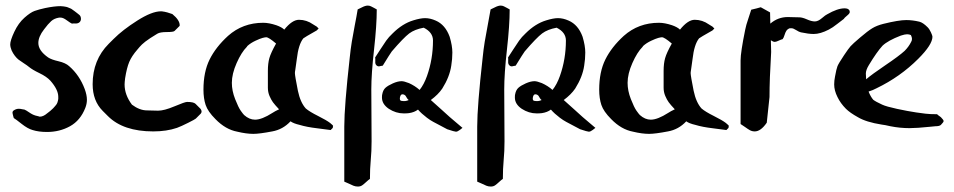

<svg xmlns="http://www.w3.org/2000/svg" viewBox="-20 -479 3413 687"><path d="M265.6 -400.4Q261.7 -396.5 256.8 -395.5Q252 -394.5 247.6 -395Q243.2 -395.5 237.3 -394.5Q232.4 -396.5 219.2 -406.2Q206.1 -416 197.3 -416H191.4Q173.8 -413.1 163.1 -403.3Q152.3 -393.6 137.7 -374Q117.2 -347.7 117.2 -325.2Q117.2 -297.9 152.3 -273.4Q164.1 -265.6 189.5 -259.8Q214.8 -253.9 227.5 -242.2Q264.6 -210 283.2 -160.2Q291 -138.7 291 -122.1Q291 -107.4 285.2 -92.8Q267.6 -47.9 230.5 -27.3Q193.4 -6.8 148.4 -6.8Q118.2 -6.8 96.7 -13.7Q79.1 -18.6 57.6 -35.6Q36.1 -52.7 29.3 -56.6Q28.3 -59.6 27.3 -63.5Q26.4 -67.4 25.9 -69.3Q25.4 -71.3 24.9 -74.2Q24.4 -77.1 25.4 -79.6Q26.4 -82 29.3 -84Q38.1 -89.8 46.9 -89.8Q49.8 -89.8 53.2 -89.4Q56.6 -88.9 61 -87.9Q65.4 -86.9 67.4 -86.9Q74.2 -84 82.5 -78.1Q90.8 -72.3 98.1 -68.8Q105.5 -65.4 115.2 -63.5Q117.2 -63.5 119.1 -62.5Q121.1 -61.5 122.1 -61.5Q134.8 -61.5 148.4 -73.2Q151.4 -75.2 159.7 -82Q168 -88.9 170.4 -91.8Q172.9 -94.7 178.2 -100.6Q183.6 -106.4 185.5 -112.3Q187.5 -118.2 188.5 -125V-132.8Q188.5 -158.2 160.2 -190.4Q146.5 -205.1 121.1 -217.3Q95.7 -229.5 84 -239.3Q77.1 -245.1 64.9 -252.9Q52.7 -260.7 46.4 -265.6Q40 -270.5 33.2 -279.3Q26.4 -288.1 21.5 -298.8Q16.6 -310.5 16.6 -320.3Q16.6 -334 31.2 -365.2Q45.9 -396.5 67.4 -415.5Q88.9 -434.6 104 -439.9Q119.1 -445.3 141.6 -450.2Q174.8 -457 196.3 -457Q202.1 -457 207.5 -456.1Q212.9 -455.1 216.3 -454.6Q219.7 -454.1 225.1 -451.7Q230.5 -449.2 232.4 -448.7Q234.4 -448.2 240.2 -443.8Q246.1 -439.5 247.6 -438.5Q249 -437.5 255.9 -432.1Q262.7 -426.8 263.7 -425.8Q268.6 -421.9 269.5 -414.1Q270.5 -406.2 265.6 -400.4Z M596.7 -428.7Q623 -407.2 623 -388.7Q623 -386.7 622.1 -385.7L604.5 -368.2Q600.6 -364.3 576.7 -364.3Q552.7 -364.3 543 -358.4Q513.7 -340.8 500 -330.1Q486.3 -319.3 479.5 -311Q472.7 -302.7 471.7 -301.8Q451.2 -278.3 442.4 -257.3Q433.6 -236.3 427.7 -199.2Q425.8 -183.6 425.8 -176.8Q425.8 -139.6 452.1 -104.5Q479.5 -84 505.9 -84Q511.7 -84 524.9 -83.5Q538.1 -83 545.9 -83Q567.4 -83 604.5 -98.6Q641.6 -114.3 649.4 -114.3Q672.9 -114.3 679.7 -107.4L697.3 -89.8Q699.2 -87.9 701.2 -82V-80.1Q701.2 -75.2 698.2 -72.3L680.7 -54.7Q677.7 -51.8 653.3 -39.6Q628.9 -27.3 613.3 -21.5Q576.2 -8.8 528.3 -8.8Q420.9 -8.8 366.2 -63.5L347.7 -82Q311.5 -118.2 311.5 -177.7Q311.5 -264.6 369.1 -322.3L386.7 -339.8Q418.9 -372.1 471.2 -405.3Q523.4 -438.5 555.7 -438.5Q561.5 -438.5 564.5 -437.5Q565.4 -437.5 568.4 -437Q571.3 -436.5 578.6 -434.6Q585.9 -432.6 596.7 -428.7Z M997.1 -373Q1025.4 -408.2 1049.8 -408.2Q1077.1 -408.2 1100.6 -391.6Q1102.5 -390.6 1106.9 -387.7Q1111.3 -384.8 1113.3 -383.8L1120.1 -377L1113.3 -370.1Q1068.4 -344.7 1065.4 -341.8Q1047.9 -320.3 1042 -267.6Q1040 -253.9 1038.6 -243.2Q1037.1 -232.4 1036.6 -229Q1036.1 -225.6 1035.6 -223.1Q1035.2 -220.7 1035.2 -217.8Q1035.2 -208 1045.9 -154.3Q1054.7 -112.3 1074.2 -90.8Q1087.9 -79.1 1118.2 -64Q1148.4 -48.8 1161.1 -39.1Q1171.9 -30.3 1171.9 -28.3Q1171.9 -28.3 1171.4 -26.9Q1170.9 -25.4 1170.9 -23.4V-21.5L1163.1 -13.7Q1152.3 -15.6 1114.7 -20Q1077.1 -24.4 1051.8 -32.2Q1030.3 -37.1 1019.5 -44.9Q992.2 -15.6 954.1 -8.8Q908.2 0 886.7 0Q861.3 0 829.1 -7.8Q787.1 -15.6 751 -52.7Q723.6 -80.1 715.8 -103.5Q708 -127 708 -158.2Q708 -221.7 730 -266.1Q752 -310.5 795.9 -350.6Q848.6 -397.5 921.9 -397.5Q942.4 -397.5 968.8 -388.7Q988.3 -381.8 997.1 -373ZM863.3 -311.5Q843.8 -292 826.7 -253.4Q809.6 -214.8 809.6 -182.6Q809.6 -154.3 821.3 -124.5Q833 -94.7 841.3 -83Q849.6 -71.3 853.5 -67.4Q872.1 -50.8 892.6 -50.8Q917 -50.8 955.1 -75.2Q963.9 -81.1 978.5 -87.9Q962.9 -104.5 956.5 -113.3Q950.2 -122.1 944.3 -135.7Q938.5 -149.4 938.5 -165V-225.6Q938.5 -252 943.8 -271Q949.2 -290 967.8 -323.2Q941.4 -345.7 932.6 -345.7Q928.7 -345.7 919.4 -343.3Q910.2 -340.8 893.6 -333Q877 -325.2 865.2 -314.5Z M1211.9 170.9Q1211.9 170.9 1211.9 -26.4Q1211.9 -98.6 1231.4 -272.5Q1234.4 -302.7 1238.8 -329.6Q1243.2 -356.4 1249.5 -388.7Q1255.9 -420.9 1259.8 -445.3Q1262.7 -446.3 1274.9 -452.6Q1287.1 -459 1295.9 -459Q1301.8 -459 1307.1 -456.5Q1312.5 -454.1 1318.4 -450.7Q1324.2 -447.3 1328.1 -445.3Q1328.1 -388.7 1318.4 -301.8Q1308.6 -214.8 1308.6 -159.2Q1308.6 -123 1309.1 -66.4Q1309.6 -9.8 1309.6 26.4Q1309.6 62.5 1306.6 93.8Q1303.7 125 1303.7 161.1Q1297.9 165 1290 172.4Q1282.2 179.7 1275.9 184.1Q1269.5 188.5 1260.7 188.5Q1252 188.5 1244.6 185.5Q1237.3 182.6 1227.5 177.7Q1217.8 172.9 1211.9 170.9ZM1349.6 -244.1Q1346.7 -244.1 1341.8 -242.7Q1336.9 -241.2 1333.5 -241.7Q1330.1 -242.2 1327.1 -245.1Q1323.2 -249 1322.8 -253.9Q1322.3 -258.8 1322.8 -263.2Q1323.2 -267.6 1322.3 -273.4Q1330.1 -285.2 1341.3 -302.7Q1352.5 -320.3 1361.8 -333.5Q1371.1 -346.7 1384.8 -359.4Q1419.9 -394.5 1459 -406.2Q1484.4 -414.1 1501 -414.1Q1519.5 -414.1 1539.1 -405.3Q1573.2 -390.6 1588.9 -347.7Q1598.6 -315.4 1598.6 -291Q1598.6 -267.6 1594.7 -244.1Q1588.9 -204.1 1562.5 -162.1Q1547.9 -140.6 1521.5 -121.1Q1536.1 -108.4 1558.6 -87.9Q1581.1 -67.4 1588.9 -60.5Q1597.7 -52.7 1611.8 -41Q1626 -29.3 1634.8 -21.5Q1633.8 -20.5 1625.5 -14.2Q1617.2 -7.8 1611.3 -7.8Q1606.4 -7.8 1580.1 -16.6Q1571.3 -21.5 1556.2 -29.3Q1541 -37.1 1530.3 -43Q1519.5 -48.8 1507.8 -57.6Q1488.3 -72.3 1475.6 -86.9Q1462.9 -77.1 1443.4 -74.2Q1436.5 -73.2 1424.8 -73.2Q1396.5 -73.2 1371.1 -89.8Q1346.7 -106.4 1346.7 -129.9Q1346.7 -138.7 1347.7 -141.6Q1350.6 -157.2 1359.4 -165Q1368.2 -172.9 1385.7 -180.7Q1403.3 -188.5 1417 -188.5Q1425.8 -188.5 1443.4 -181.6Q1464.8 -171.9 1481.4 -157.2Q1497.1 -176.8 1507.8 -207Q1529.3 -267.6 1529.3 -334Q1529.3 -363.3 1496.1 -379.9Q1463.9 -374 1444.3 -359.4Q1423.8 -343.8 1381.8 -294.9Q1376 -287.1 1349.6 -244.1ZM1442.4 -121.1Q1439.5 -123 1436.5 -127.4Q1433.6 -131.8 1432.1 -134.8Q1430.7 -137.7 1427.2 -139.6Q1423.8 -141.6 1419.9 -141.6Q1413.1 -141.6 1411.1 -130.4Q1409.2 -119.1 1416 -118.2Q1430.7 -115.2 1442.4 -121.1Z M1687.5 170.9Q1687.5 170.9 1687.5 -26.4Q1687.5 -98.6 1707 -272.5Q1710 -302.7 1714.4 -329.6Q1718.8 -356.4 1725.1 -388.7Q1731.4 -420.9 1735.4 -445.3Q1738.3 -446.3 1750.5 -452.6Q1762.7 -459 1771.5 -459Q1777.3 -459 1782.7 -456.5Q1788.1 -454.1 1793.9 -450.7Q1799.8 -447.3 1803.7 -445.3Q1803.7 -388.7 1793.9 -301.8Q1784.2 -214.8 1784.2 -159.2Q1784.2 -123 1784.7 -66.4Q1785.2 -9.8 1785.2 26.4Q1785.2 62.5 1782.2 93.8Q1779.3 125 1779.3 161.1Q1773.4 165 1765.6 172.4Q1757.8 179.7 1751.5 184.1Q1745.1 188.5 1736.3 188.5Q1727.5 188.5 1720.2 185.5Q1712.9 182.6 1703.1 177.7Q1693.4 172.9 1687.5 170.9ZM1825.2 -244.1Q1822.3 -244.1 1817.4 -242.7Q1812.5 -241.2 1809.1 -241.7Q1805.7 -242.2 1802.7 -245.1Q1798.8 -249 1798.3 -253.9Q1797.9 -258.8 1798.3 -263.2Q1798.8 -267.6 1797.9 -273.4Q1805.7 -285.2 1816.9 -302.7Q1828.1 -320.3 1837.4 -333.5Q1846.7 -346.7 1860.4 -359.4Q1895.5 -394.5 1934.6 -406.2Q1960 -414.1 1976.6 -414.1Q1995.1 -414.1 2014.6 -405.3Q2048.8 -390.6 2064.5 -347.7Q2074.2 -315.4 2074.2 -291Q2074.2 -267.6 2070.3 -244.1Q2064.5 -204.1 2038.1 -162.1Q2023.4 -140.6 1997.1 -121.1Q2011.7 -108.4 2034.2 -87.9Q2056.6 -67.4 2064.5 -60.5Q2073.2 -52.7 2087.4 -41Q2101.6 -29.3 2110.4 -21.5Q2109.4 -20.5 2101.1 -14.2Q2092.8 -7.8 2086.9 -7.8Q2082 -7.8 2055.7 -16.6Q2046.9 -21.5 2031.7 -29.3Q2016.6 -37.1 2005.9 -43Q1995.1 -48.8 1983.4 -57.6Q1963.9 -72.3 1951.2 -86.9Q1938.5 -77.1 1918.9 -74.2Q1912.1 -73.2 1900.4 -73.2Q1872.1 -73.2 1846.7 -89.8Q1822.3 -106.4 1822.3 -129.9Q1822.3 -138.7 1823.2 -141.6Q1826.2 -157.2 1835 -165Q1843.8 -172.9 1861.3 -180.7Q1878.9 -188.5 1892.6 -188.5Q1901.4 -188.5 1918.9 -181.6Q1940.4 -171.9 1957 -157.2Q1972.7 -176.8 1983.4 -207Q2004.9 -267.6 2004.9 -334Q2004.9 -363.3 1971.7 -379.9Q1939.5 -374 1919.9 -359.4Q1899.4 -343.8 1857.4 -294.9Q1851.6 -287.1 1825.2 -244.1ZM1918 -121.1Q1915 -123 1912.1 -127.4Q1909.2 -131.8 1907.7 -134.8Q1906.2 -137.7 1902.8 -139.6Q1899.4 -141.6 1895.5 -141.6Q1888.7 -141.6 1886.7 -130.4Q1884.8 -119.1 1891.6 -118.2Q1906.2 -115.2 1918 -121.1Z M2413.1 -373Q2441.4 -408.2 2465.8 -408.2Q2493.2 -408.2 2516.6 -391.6Q2518.6 -390.6 2522.9 -387.7Q2527.3 -384.8 2529.3 -383.8L2536.1 -377L2529.3 -370.1Q2484.4 -344.7 2481.4 -341.8Q2463.9 -320.3 2458 -267.6Q2456.1 -253.9 2454.6 -243.2Q2453.1 -232.4 2452.6 -229Q2452.1 -225.6 2451.7 -223.1Q2451.2 -220.7 2451.2 -217.8Q2451.2 -208 2461.9 -154.3Q2470.7 -112.3 2490.2 -90.8Q2503.9 -79.1 2534.2 -64Q2564.5 -48.8 2577.1 -39.1Q2587.9 -30.3 2587.9 -28.3Q2587.9 -28.3 2587.4 -26.9Q2586.9 -25.4 2586.9 -23.4V-21.5L2579.1 -13.7Q2568.4 -15.6 2530.8 -20Q2493.2 -24.4 2467.8 -32.2Q2446.3 -37.1 2435.5 -44.9Q2408.2 -15.6 2370.1 -8.8Q2324.2 0 2302.7 0Q2277.3 0 2245.1 -7.8Q2203.1 -15.6 2167 -52.7Q2139.6 -80.1 2131.8 -103.5Q2124 -127 2124 -158.2Q2124 -221.7 2146 -266.1Q2168 -310.5 2211.9 -350.6Q2264.6 -397.5 2337.9 -397.5Q2358.4 -397.5 2384.8 -388.7Q2404.3 -381.8 2413.1 -373ZM2279.3 -311.5Q2259.8 -292 2242.7 -253.4Q2225.6 -214.8 2225.6 -182.6Q2225.6 -154.3 2237.3 -124.5Q2249 -94.7 2257.3 -83Q2265.6 -71.3 2269.5 -67.4Q2288.1 -50.8 2308.6 -50.8Q2333 -50.8 2371.1 -75.2Q2379.9 -81.1 2394.5 -87.9Q2378.9 -104.5 2372.6 -113.3Q2366.2 -122.1 2360.4 -135.7Q2354.5 -149.4 2354.5 -165V-225.6Q2354.5 -252 2359.9 -271Q2365.2 -290 2383.8 -323.2Q2357.4 -345.7 2348.6 -345.7Q2344.7 -345.7 2335.4 -343.3Q2326.2 -340.8 2309.6 -333Q2293 -325.2 2281.2 -314.5Z M2629.9 -35.2Q2629.9 -35.2 2629.9 -262.7Q2629.9 -292 2646.5 -373Q2649.4 -388.7 2657.2 -411.1Q2665 -433.6 2668 -444.3Q2689.5 -449.2 2702.1 -453.1Q2722.7 -441.4 2735.4 -434.6Q2736.3 -418 2736.3 -394.5Q2763.7 -418 2798.8 -418Q2804.7 -418 2818.4 -417.5Q2832 -417 2839.8 -417Q2850.6 -417 2867.2 -409.7Q2883.8 -402.3 2895.5 -402.3Q2907.2 -402.3 2920.9 -414.1Q2934.6 -425.8 2939.5 -427.7Q2976.6 -449.2 3002 -449.2Q3015.6 -449.2 3019.5 -441.4Q3020.5 -439.5 3020.5 -435.5Q3020.5 -430.7 3010.7 -422.9Q3001 -415 2999 -411.1Q2993.2 -407.2 2976.1 -393.6Q2959 -379.9 2945.3 -373Q2915 -357.4 2891.6 -357.4Q2873 -357.4 2845.7 -363.3Q2839.8 -364.3 2829.1 -371.1Q2818.4 -377.9 2812.5 -377.9Q2805.7 -377.9 2805.7 -377.9Q2797.9 -375 2793.9 -369.1Q2790 -363.3 2787.1 -353.5Q2784.2 -343.8 2780.3 -338.9Q2775.4 -337.9 2766.1 -333.5Q2756.8 -329.1 2752 -329.1Q2748 -329.1 2743.2 -332Q2739.3 -334 2738.3 -335Q2738.3 -327.1 2738.8 -313Q2739.3 -298.8 2739.3 -293Q2733.4 -195.3 2733.4 -131.8Q2727.5 -76.2 2723.6 -40Q2702.1 -8.8 2680.7 -8.8Q2670.9 -8.8 2663.1 -13.2Q2655.3 -17.6 2646 -24.4Q2636.7 -31.2 2629.9 -35.2Z M3078.1 -215.8Q3078.1 -212.9 3078.6 -206.5Q3079.1 -200.2 3079.1 -195.3Q3099.6 -212.9 3147.9 -245.6Q3196.3 -278.3 3216.8 -296.9Q3231.4 -311.5 3240.2 -329.1Q3243.2 -334 3243.2 -339.8Q3243.2 -345.7 3239.3 -353.5Q3233.4 -356.4 3225.6 -356.4Q3217.8 -356.4 3203.1 -351.6Q3157.2 -334 3137.7 -315.4Q3117.2 -293 3088.9 -246.1Q3078.1 -228.5 3078.1 -215.8ZM3346.7 -32.2Q3341.8 -27.3 3327.1 -27.3Q3327.1 -27.3 3307.6 -25.4Q3260.7 -20.5 3234.4 -20.5Q3200.2 -20.5 3166 -27.3Q3159.2 -29.3 3147.9 -31.2Q3136.7 -33.2 3134.8 -33.2Q3079.1 -42 3049.8 -59.6Q3021.5 -75.2 3006.8 -89.8Q2987.3 -109.4 2976.6 -131.8Q2964.8 -155.3 2964.8 -176.8Q2964.8 -190.4 2967.8 -205.1Q2972.7 -232.4 2976.6 -242.2Q2980.5 -252 3000 -281.2Q3015.6 -304.7 3023.4 -313.5Q3031.2 -322.3 3057.6 -344.7Q3085 -368.2 3101.1 -377.9Q3117.2 -387.7 3140.6 -393.6Q3195.3 -407.2 3222.7 -407.2Q3245.1 -407.2 3269.5 -401.4Q3282.2 -398.4 3298.8 -381.8Q3305.7 -375 3311 -363.3Q3316.4 -351.6 3316.4 -347.7Q3316.4 -319.3 3265.6 -268.6Q3201.2 -204.1 3116.2 -163.1Q3103.5 -156.2 3087.9 -151.4Q3094.7 -133.8 3104.5 -122.1Q3113.3 -115.2 3136.7 -104.5Q3151.4 -97.7 3189.9 -89.4Q3228.5 -81.1 3258.3 -76.7Q3288.1 -72.3 3291 -72.3Q3306.6 -70.3 3333 -70.3Q3336.9 -66.4 3340.8 -64Q3344.7 -61.5 3346.7 -59.6Q3356.4 -49.8 3356.4 -45.9Q3356.4 -42 3346.7 -32.2Z"/></svg>

Font: Shelly2023
Style: Regular
Weight: 400
Version: Version 0.2